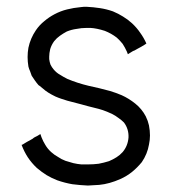

<svg xmlns="http://www.w3.org/2000/svg" viewBox="-20 -539 514 577"><path d="M240.2 -518.6Q260.7 -517.6 280.3 -514.6Q299.8 -511.7 319.3 -504.9Q335.9 -498 349.6 -489.3Q364.3 -480.5 377 -468.8Q391.6 -455.1 401.4 -440.4Q412.1 -425.8 419.9 -408.2Q418 -407.2 417 -406.2Q415 -405.3 414.1 -404.3Q409.2 -401.4 404.3 -398.4Q398.4 -395.5 393.6 -392.6Q390.6 -390.6 386.7 -388.7Q383.8 -386.7 379.9 -385.7Q376 -382.8 372.1 -380.9Q368.2 -378.9 364.3 -376Q364.3 -376 364.3 -376Q363.3 -378.9 361.3 -383.8Q355.5 -396.5 348.6 -407.2Q340.8 -417 331.1 -425.8Q322.3 -432.6 313.5 -437.5Q304.7 -442.4 294.9 -446.3Q270.5 -454.1 252 -455.1Q233.4 -455.1 240.2 -455.1Q224.6 -455.1 210 -452.1Q195.3 -450.2 180.7 -444.3Q169.9 -438.5 160.2 -431.6Q150.4 -424.8 142.6 -415Q134.8 -404.3 130.9 -391.6Q127.9 -378.9 127.9 -369.1Q127.9 -367.2 127.9 -365.2Q127.9 -363.3 127.9 -361.3Q128.9 -352.5 131.8 -344.7Q135.7 -336.9 140.6 -331.1Q149.4 -320.3 160.2 -314.5Q170.9 -307.6 182.6 -301.8Q212.9 -289.1 246.1 -281.2Q278.3 -274.4 310.5 -265.6Q319.3 -262.7 328.1 -259.8Q336.9 -256.8 345.7 -252.9Q367.2 -243.2 386.7 -227.5Q406.2 -211.9 418 -189.5Q420.9 -182.6 423.8 -175.8Q425.8 -168.9 427.7 -162.1Q430.7 -146.5 430.7 -131.8Q430.7 -118.2 427.7 -104.5Q422.9 -76.2 406.2 -51.8Q392.6 -35.2 377 -22.5Q361.3 -9.8 341.8 -1Q308.6 13.7 278.3 16.6Q248 18.6 244.1 18.6Q220.7 17.6 197.3 14.6Q174.8 10.7 152.3 2.9Q134.8 -3.9 120.1 -12.7Q104.5 -22.5 90.8 -34.2Q75.2 -48.8 63.5 -66.4Q52.7 -83 44.9 -103.5Q45.9 -104.5 47.9 -104.5Q48.8 -105.5 50.8 -106.4Q55.7 -109.4 60.5 -112.3Q66.4 -115.2 71.3 -118.2Q74.2 -120.1 78.1 -122.1Q81.1 -125 85 -127Q88.9 -128.9 92.8 -130.9Q96.7 -133.8 100.6 -135.7Q101.6 -135.7 101.6 -135.7Q102.5 -132.8 104.5 -127Q109.4 -114.3 116.2 -103.5Q123 -91.8 133.8 -82Q143.6 -73.2 154.3 -67.4Q164.1 -60.5 176.8 -55.7Q188.5 -51.8 200.2 -48.8Q212.9 -45.9 224.6 -44.9Q227.5 -44.9 229.5 -44.9Q231.4 -44.9 234.4 -44.9Q235.4 -44.9 239.3 -44.9Q243.2 -44.9 244.1 -44.9Q260.7 -44.9 276.4 -46.9Q292 -49.8 307.6 -54.7Q319.3 -59.6 330.1 -66.4Q339.8 -72.3 348.6 -82Q364.3 -100.6 366.2 -126Q367.2 -151.4 352.5 -170.9Q344.7 -178.7 335.9 -184.6Q327.1 -191.4 317.4 -196.3Q300.8 -204.1 289.1 -208Q277.3 -211.9 264.6 -214.8Q244.1 -219.7 223.6 -225.6Q203.1 -230.5 182.6 -236.3Q173.8 -239.3 164.1 -242.2Q155.3 -245.1 146.5 -249Q122.1 -260.7 109.4 -272.5Q96.7 -283.2 95.7 -283.2Q89.8 -290 85 -296.9Q80.1 -303.7 75.2 -311.5Q72.3 -318.4 70.3 -325.2Q67.4 -331.1 65.4 -338.9Q60.5 -368.2 65.4 -395.5Q71.3 -423.8 87.9 -448.2Q98.6 -463.9 113.3 -475.6Q127 -487.3 143.6 -496.1Q162.1 -505.9 181.6 -510.7Q201.2 -515.6 222.7 -517.6Q225.6 -517.6 232.4 -518.6Q240.2 -518.6 240.2 -518.6Z"/></svg>

Font: LeFont
Style: Light
Weight: 300
Designer: Leryon MEDIA
Version: Version 1.0